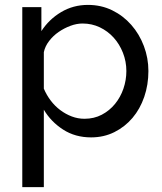

<svg xmlns="http://www.w3.org/2000/svg" viewBox="-20 -551 663 784"><path d="M352 10Q287 10 237.5 -22Q188 -54 159 -103V213H71V-522H149V-424Q180 -472 229.5 -501.5Q279 -531 339 -531Q393 -531 438 -509Q483 -487 516 -449.5Q549 -412 567.5 -363Q586 -314 586 -261Q586 -205 569 -155.5Q552 -106 521 -69.5Q490 -33 447 -11.5Q404 10 352 10ZM325 -66Q364 -66 395.5 -82.5Q427 -99 449.5 -126.5Q472 -154 484 -189Q496 -224 496 -261Q496 -300 482 -335.5Q468 -371 444 -397.5Q420 -424 387.5 -439.5Q355 -455 317 -455Q293 -455 267.5 -445.5Q242 -436 219.5 -420.5Q197 -405 180.5 -383.5Q164 -362 159 -338V-189Q170 -163 187 -140.5Q204 -118 226 -101.5Q248 -85 273 -75.5Q298 -66 325 -66Z"/></svg>

Font: IngvarSans
Style: Regular
Weight: 500
Version: Version 3.000